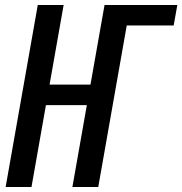

<svg xmlns="http://www.w3.org/2000/svg" viewBox="-20 -745 726 765"><path d="M130.5 -725H233.5L177.5 -408H340.5L396.5 -725H686.5L672 -643.5H485L371.5 0H268.5L326 -326H163L105.5 0H2.5Z"/></svg>

Font: JuliaMono Medium
Style: Italic
Weight: 500
Italic angle: -9°
Monospace: yes
Designer: cormullion
Foundry: corm
Version: Version 0.054; ttfautohint (v1.8.4)